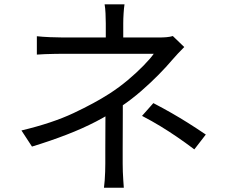

<svg xmlns="http://www.w3.org/2000/svg" viewBox="-20 -821 1040 883"><path d="M552.6 -801Q550 -784.4 548.4 -759.2Q546.8 -734 546.8 -713.3Q546.8 -700.4 546.8 -680.9Q546.8 -661.4 546.8 -643.2Q546.8 -624.9 546.8 -614.2H466.5Q466.5 -624.9 466.5 -642.8Q466.5 -660.6 466.5 -679.9Q466.5 -699.2 466.5 -713.3Q466.5 -734.4 465.3 -759.4Q464.1 -784.4 461.1 -801ZM827.3 -604.7Q813.8 -591.2 798.4 -574.9Q783.1 -558.5 771.2 -544.6Q745.9 -514.5 709.4 -477.4Q672.9 -440.3 629.5 -402.5Q586.2 -364.8 538.1 -332.2Q484.1 -294.4 421.5 -262Q358.8 -229.5 285.8 -201.4Q212.9 -173.2 127.1 -146.9L78.6 -221Q220.9 -255 318.5 -301Q416.1 -347 483.9 -390.7Q528.7 -419.8 568.5 -453.2Q608.3 -486.7 639.4 -518.6Q670.6 -550.4 687.2 -573.7Q675.7 -573.7 643.9 -573.7Q612.1 -573.7 569 -573.7Q525.8 -573.7 478.7 -573.7Q431.6 -573.7 388.8 -573.7Q345.9 -573.7 314.4 -573.7Q282.9 -573.7 271.7 -573.7Q254.9 -573.7 231.6 -573.2Q208.4 -572.7 186.6 -572Q164.9 -571.3 149.5 -569.9V-654.4Q173.8 -651.6 209.4 -650.1Q245.1 -648.6 270.5 -648.6Q282.1 -648.6 314.7 -648.6Q347.4 -648.6 391.9 -648.6Q436.5 -648.6 485.8 -648.6Q535.2 -648.6 581.4 -648.6Q627.7 -648.6 662.3 -648.6Q696.9 -648.6 711.9 -648.6Q729.4 -648.6 746.1 -650Q762.8 -651.5 774.8 -655.3ZM544.8 -373.5Q544.8 -344.5 544.8 -304.6Q544.8 -264.7 544.5 -221.3Q544.2 -177.8 544.2 -137.7Q544.2 -97.5 544.2 -68.3Q544.2 -51 544.9 -31.1Q545.6 -11.2 547 7.9Q548.4 27 549.4 42.4H458.1Q460.1 27.8 461.5 8.7Q462.9 -10.4 463.6 -30.7Q464.3 -51 464.3 -68.3Q464.3 -96.7 464.3 -133.3Q464.3 -169.8 464.6 -208.3Q464.9 -246.9 464.9 -281.2Q464.9 -315.6 464.9 -339.4ZM873.7 -134Q830.7 -166.4 793.5 -191.7Q756.3 -217.1 718.3 -240.3Q680.3 -263.5 633.2 -288.1L685.3 -346.8Q732.5 -322.2 769.5 -300.9Q806.5 -279.7 843.2 -256.7Q879.9 -233.7 926.5 -202.2Z"/></svg>

Font: Noto Sans JP
Style: Regular
Weight: 100
Designer: Ryoko NISHIZUKA 西塚涼子 (kana, bopomofo & ideographs); Paul D. Hunt (Latin, Greek & Cyrillic); Sandoll Communications 산돌커뮤니
Foundry: Adobe
Version: Version 2.004;hotconv 1.0.118;makeotfexe 2.5.65603